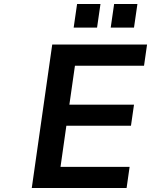

<svg xmlns="http://www.w3.org/2000/svg" viewBox="-20 -942 757 962"><path d="M614.3 0 629.4 -106H283.2L312.5 -312H636.2L651.4 -417.5H327.6L355.5 -612.8H701.7L716.8 -718.8H241.7L139.2 0ZM466.3 -803.7 483.4 -921.9H366.2L349.1 -803.7ZM651.4 -803.7 668.5 -921.9H551.8L534.7 -803.7Z"/></svg>

Font: Winston SemiBold
Style: Italic
Weight: 600
Italic angle: -8.13011°
Designer: Vernon Adams, Kim Jin-seong, David Berlow, Cristiano Sobral
Foundry: The Winston Project Authors
Version: Version 3.004